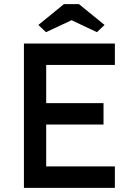

<svg xmlns="http://www.w3.org/2000/svg" viewBox="-20 -911 654 931"><path d="M96 0V-700H537V-596H204V-411H482V-307H204V-104H537V0ZM290 -891H363L487 -790L450 -755L327 -813L203 -755L166 -790Z"/></svg>

Font: Our Lexend
Style: Regular
Weight: 400
Designer: Bonnie Shaver-Troup, Thomas Jockin
Foundry: Lexend
Version: Version 1.007